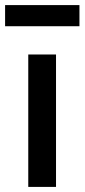

<svg xmlns="http://www.w3.org/2000/svg" viewBox="-33 -734 332 754"><path d="M187 0H78V-520H187ZM-13 -631V-714H279V-631Z"/></svg>

Font: IBM Plex Sans Medium
Style: Regular
Weight: 500
Designer: Mike Abbink, Paul van der Laan, Pieter van Rosmalen
Foundry: Bold Monday
Version: Version 3.201